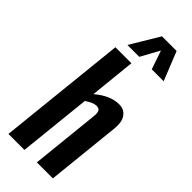

<svg xmlns="http://www.w3.org/2000/svg" viewBox="-330 -1092 1135 1135"><g transform="rotate(45 237.5 -525.0)"><path d="M155.8 -869.1 264.2 -1049.8H386.7L459 -869.1H359.4L319.3 -986.3L254.9 -869.1ZM30.3 0 115.2 -809.6H249L219.2 -521.5Q295.4 -586.9 370.1 -586.9Q403.8 -586.9 423.6 -567.9Q443.4 -548.8 448.7 -522.5Q451.7 -506.8 451.7 -489.3Q451.7 -476.6 450.2 -462.9L401.9 0H268.1L313 -432.1Q314 -441.4 314 -449.2Q313.5 -463.9 309.6 -472.7Q302.7 -486.3 280.3 -486.3Q253.4 -485.8 211.9 -457L164.1 0Z"/></g></svg>

Font: Oswald
Style: Medium
Weight: 500
Designer: Vernon Adams
Foundry: Vernon Adams
Version: 3.0; ttfautohint (v0.94.23-7a4d-dirty) -l 8 -r 50 -G 150 -x 